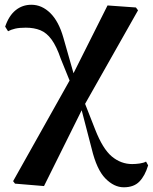

<svg xmlns="http://www.w3.org/2000/svg" viewBox="-20 -570 646 811"><path d="M43.4 205.7 35.4 195.2 284.4 -248.5 434.2 -547 554.1 -538.4 563 -526.4 331.2 -116.8 165.9 215.9ZM502.8 221.1Q461.8 221.1 425.1 183.7Q388.4 146.3 367.3 58.3L318.9 -127.7H308.5L332.7 -148.6L381.6 -23.9Q414 59.2 452.5 91.1Q491.1 123 538.1 123Q553.9 123 570.6 120.5Q587.3 118 596.9 112.5L605.7 128.5Q592.5 172.4 569 196.7Q545.6 221.1 502.8 221.1ZM282.1 -209.8 236.8 -321.5Q218.8 -374.3 197.9 -402.9Q177.1 -431.5 150.5 -442.3Q124 -453.1 88.8 -453.1Q61.3 -453.1 44 -449Q26.7 -444.9 14 -438.1L1.8 -457.5Q17.5 -503.8 46 -526.8Q74.5 -549.9 112.5 -549.9Q156.8 -549.9 192.6 -514.7Q228.3 -479.4 247.7 -410.9L298.8 -231.6H311.9Z"/></svg>

Font: Early Summer Mincho VF
Style: Regular
Weight: 250
Designer: GuiWonder
Version: Version 1.002